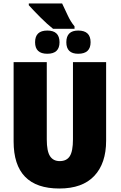

<svg xmlns="http://www.w3.org/2000/svg" viewBox="-20 -1070 691 1100"><path d="M588 -714H398V-272Q398 -204 380 -175.5Q362 -147 322 -147Q285 -147 266.5 -175.5Q248 -204 248 -271V-714H58V-260Q58 10 320 10Q452 10 520 -62Q588 -134 588 -264ZM336 -1050H145V-1040Q173 -1009 212.5 -969.5Q252 -930 284 -905H407V-919Q384 -947 368 -982Q352 -1017 336 -1050ZM428 -895Q360 -895 360 -828Q360 -762 428 -762Q499 -762 499 -828Q499 -895 428 -895ZM251 -895Q181 -895 181 -828Q181 -762 251 -762Q321 -762 321 -828Q321 -895 251 -895Z"/></svg>

Font: Noto Sans Display SemiCondensed Black
Style: Regular
Weight: 900
Width: 4
Designer: Monotype Design Team
Foundry: Monotype Imaging Inc.
Version: Version 1.900